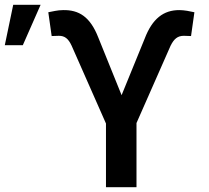

<svg xmlns="http://www.w3.org/2000/svg" viewBox="-159 -779 871 799"><path d="M282 0H409V-267L551 -589C565 -617 580 -630 606 -630L636 -629L650 -728C632 -732 608 -737 587 -737C522 -737 475 -702 443 -618L347 -383L250 -623C216 -710 169 -738 104 -737C80 -737 59 -731 42 -728L56 -629L86 -630C110 -630 125 -619 139 -589L282 -265ZM-139 -591H-64L10 -759H-104Z"/></svg>

Font: Wafeq Semi Bold
Style: Regular
Weight: 600
Designer: Rasmus Andersson & Azza Alameddine
Foundry: Google & TypeTogether
Version: Version 3.000;January 28, 2025;FontCreator 15.0.0.3014 64-bi